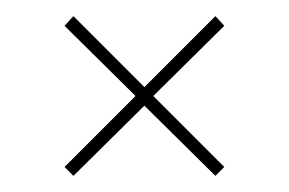

<svg xmlns="http://www.w3.org/2000/svg" viewBox="-20 -370 358 238"><path d="M60 -163 148 -251 60 -338 71 -350 159 -262 247 -350 258 -338 170 -251 258 -163 247 -152 159 -239 71 -152Z"/></svg>

Font: Alumni Sans Pinstripe
Style: Regular
Weight: 400
Designer: Robert E. Leuschke
Foundry: Robert E. Leuschke
Version: Version 1.010; ttfautohint (v1.8.4.7-5d5b)